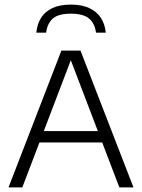

<svg xmlns="http://www.w3.org/2000/svg" viewBox="-20 -815 618 835"><path d="M17 0 247 -595H330L560.5 0H499L282.5 -567.5H293.5L77 0ZM132 -195.5 146.5 -245H430L444 -195.5ZM138 -673Q141.5 -710.5 158.8 -737.8Q176 -765 208.2 -780Q240.5 -795 288 -795Q336 -795 368.5 -779.8Q401 -764.5 418.8 -737.2Q436.5 -710 440 -673H397.5Q392 -713.5 367.2 -734.5Q342.5 -755.5 288 -755.5Q234 -755.5 210 -734.5Q186 -713.5 180.5 -673Z"/></svg>

Font: Encode Sans SC Condensed Thin Light
Style: Regular
Weight: 300
Version: Version 3.002